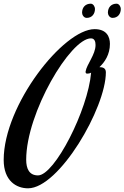

<svg xmlns="http://www.w3.org/2000/svg" viewBox="-45 -909 675 1041"><path d="M551 -671C551 -710 533 -751 468 -751C299 -751 -25 -340 -25 -42C-25 72 44 112 107 112C275 112 529 -323 529 -517C529 -540 512 -545 494 -545C523 -572 551 -614 551 -671ZM161 42C113 42 97 5 97 -43C97 -298 337 -701 448 -701C468 -701 473 -683 473 -665C473 -613 425 -560 419 -521C419 -510 422 -510 431 -510C435 -510 442 -511 449 -515C432 -313 251 42 161 42ZM470 -861C470 -872 461 -889 447 -889C419 -889 400 -870 400 -840C400 -829 409 -812 425 -812C454 -812 470 -834 470 -861ZM610 -861C610 -872 601 -889 587 -889C559 -889 540 -870 540 -840C540 -829 549 -812 565 -812C594 -812 610 -834 610 -861Z"/></svg>

Font: Mervale Script
Style: Regular
Weight: 400
Designer: Astigmatic (AOETI)
Foundry: Astigmatic (AOETI)
Version: Version 1.000